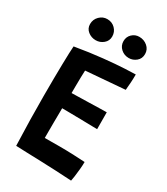

<svg xmlns="http://www.w3.org/2000/svg" viewBox="-209 -937 895 1032"><g transform="rotate(30 239.0 -420.5)"><path d="M409 6Q356.5 3 306.5 0.5Q256.5 -2 203.5 -3.5Q169 -4.5 131.8 -5.8Q94.5 -7 60 -8.5Q57 -89 55.5 -166.2Q54 -243.5 54 -312.5Q54 -432.5 55.8 -513Q57.5 -593.5 60 -625.5Q151 -641 229 -649Q307 -657 359.2 -659.5Q411.5 -662 425 -662Q425 -636 423.5 -612.8Q422 -589.5 419.5 -563.5L178.5 -544Q177.5 -530.5 177 -502Q176.5 -473.5 176.2 -444.8Q176 -416 176 -403Q190 -403.5 218.8 -404Q247.5 -404.5 281 -405.5Q314.5 -406.5 344.5 -407.2Q374.5 -408 391.5 -408L392 -303.5Q384.5 -303.5 363.2 -304Q342 -304.5 313.5 -305Q285 -305.5 256.2 -306Q227.5 -306.5 204.8 -306.8Q182 -307 173 -307Q173 -299 172.8 -275.5Q172.5 -252 172.2 -222.2Q172 -192.5 172 -165Q172 -137.5 172 -122Q181 -122 209.2 -122.2Q237.5 -122.5 264 -122.5Q309 -122.5 353.8 -120.5Q398.5 -118.5 422 -117Q422 -96.5 419.5 -70.5Q417 -44.5 414 -22.8Q411 -1 409 6ZM347.5 -719.5Q319 -719.5 298.5 -738Q278 -756.5 278 -784.5Q278 -811.5 296.5 -829.2Q315 -847 341 -847Q370.5 -847 392 -828.5Q413.5 -810 413.5 -781.5Q413.5 -753 393.2 -736.2Q373 -719.5 347.5 -719.5ZM145.5 -713.5Q118.5 -713.5 97.5 -730.2Q76.5 -747 76.5 -774Q76.5 -803.5 96.8 -823.5Q117 -843.5 144.5 -843.5Q174 -843.5 193.8 -823.5Q213.5 -803.5 213.5 -775Q213.5 -748 193 -730.8Q172.5 -713.5 145.5 -713.5Z"/></g></svg>

Font: Grandstander Medium
Style: Regular
Weight: 500
Designer: Tyler Finck
Foundry: Etcetera Type Co
Version: Version 1.200; ttfautohint (v1.8.3)